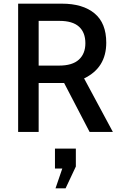

<svg xmlns="http://www.w3.org/2000/svg" viewBox="-20 -720 653 1048"><path d="M79 -700H318Q432 -700 496 -647Q560 -594 560 -487Q560 -350 439 -292L596 0H469L330 -267H191V0H79ZM303 -362Q375 -362 410.5 -394.5Q446 -427 446 -484Q446 -543 411 -574.5Q376 -606 305 -606H191V-362ZM283 308 320 200H280V91H394V189L338 308Z"/></svg>

Font: Cabin Medium
Style: Regular
Weight: 500
Designer: Pablo Impallari
Foundry: Pablo Impallari. http://www.impallari.com Igino Marini. http://www.ikern.com
Version: Version 2.001